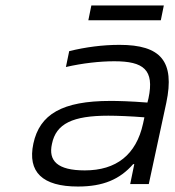

<svg xmlns="http://www.w3.org/2000/svg" viewBox="-20 -673 640 702"><path d="M417 -509C356 -509 294 -501 233 -486L221 -428C282 -442 345 -449 398 -449C505 -449 545 -418 523 -314L519 -298C456 -303 410 -304 384 -304C207 -304 125 -255 102 -148C80 -44 135 9 265 9C357 9 418 -17 467 -73H471L456 0H524L588 -297C620 -449 568 -509 417 -509ZM170 -147C185 -221 246 -250 376 -250C407 -250 460 -248 508 -244L503 -221C478 -107 405 -50 290 -50C190 -50 156 -85 170 -147ZM303 -599H568L579 -653H314Z"/></svg>

Font: LT Wave Mono Light
Style: Italic
Weight: 300
Designer: Daniel Lyons
Version: Version 2.5 (Glyphs App)